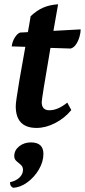

<svg xmlns="http://www.w3.org/2000/svg" viewBox="-20 -589 399 902"><path d="M152 12Q54 12 54 -90Q54 -101 58 -129Q62 -157 71.5 -214Q81 -271 99 -369L35 -371Q38 -394 49.5 -412.5Q61 -431 74 -436L111 -438Q114 -456 117.5 -474.5Q121 -493 124 -513Q153 -540 182.5 -553Q212 -566 253 -569Q241 -499 231 -444L359 -451Q359 -436 353.5 -416.5Q348 -397 337.5 -381Q327 -365 312 -361L217 -364Q195 -236 185.5 -176.5Q176 -117 176 -109Q176 -71 212 -71Q252 -71 296 -107L315 -72Q284 -34 239.5 -11Q195 12 152 12ZM41 293Q34 289 30.5 283.5Q27 278 27 267Q55 261 71.5 245Q88 229 88 209Q88 194 77.5 185Q67 176 57 167.5Q47 159 47 144Q47 117 70 98.5Q93 80 125 80Q184 80 184 134Q184 171 162.5 207.5Q141 244 108 268Q75 292 41 293Z"/></svg>

Font: Petrona
Style: Bold Italic
Weight: 700
Italic angle: -9°
Designer: Ringo R. Seeber
Foundry: Ringo R. Seeber
Version: Version 2.001; ttfautohint (v1.8.3)